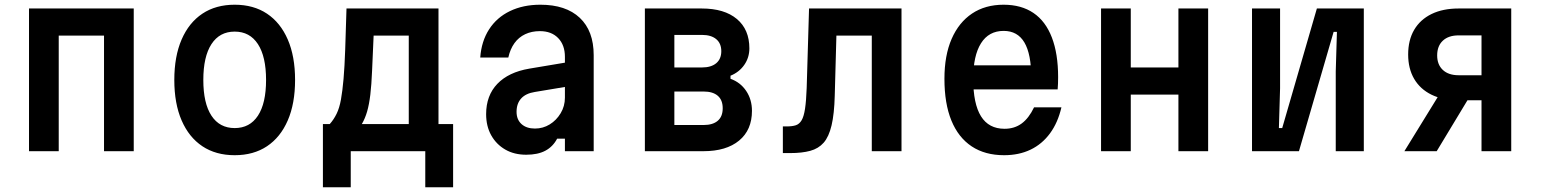

<svg xmlns="http://www.w3.org/2000/svg" viewBox="-20 -641 6540 814"><path d="M103 0V-605H547V0H421V-490H229V0Z M975 17Q895 17 838 -21Q781 -59 750 -130.5Q719 -202 719 -302Q719 -402 750 -473.5Q781 -545 838 -583Q895 -621 975 -621Q1055 -621 1112 -583Q1169 -545 1200 -473.5Q1231 -402 1231 -302Q1231 -202 1200 -130.5Q1169 -59 1112 -21Q1055 17 975 17ZM975 -98Q1039 -98 1073.5 -150.5Q1108 -203 1108 -302Q1108 -401 1073.5 -454Q1039 -507 975 -507Q911 -507 876.5 -454Q842 -401 842 -302Q842 -203 876.5 -150.5Q911 -98 975 -98Z M1349 153V-115H1378Q1395 -134 1407 -158.5Q1419 -183 1425.5 -219Q1432 -255 1436.5 -306.5Q1441 -358 1443.5 -431Q1446 -504 1449 -605H1839V-115H1901V153H1783V0H1467V153ZM1514 -115H1713V-490H1564Q1560 -403 1557.5 -342Q1555 -281 1550 -239.5Q1545 -198 1536.5 -168.5Q1528 -139 1514 -115Z M2385 -377V-274L2247 -251Q2209 -245 2189.5 -223.5Q2170 -202 2170 -167Q2170 -134 2191 -115Q2212 -96 2248 -96Q2282 -96 2310.5 -113.5Q2339 -131 2357 -161Q2375 -191 2375 -227V-400Q2375 -450 2346.5 -479.5Q2318 -509 2269 -509Q2234 -509 2206.5 -496Q2179 -483 2161 -458Q2143 -433 2135 -397H2016Q2021 -466 2053.5 -516.5Q2086 -567 2142 -594Q2198 -621 2271 -621Q2379 -621 2438 -565.5Q2497 -510 2497 -407V0H2375V-53H2342Q2324 -19 2292 -2Q2260 15 2211 15Q2160 15 2122 -7Q2084 -29 2062.5 -67.5Q2041 -106 2041 -157Q2041 -236 2088.5 -285.5Q2136 -335 2224 -350Z M2714 0V-605H2955Q3051 -605 3104 -560.5Q3157 -516 3157 -436Q3157 -397 3135.5 -366Q3114 -335 3077 -320V-307Q3119 -292 3143.5 -255.5Q3168 -219 3168 -171Q3168 -90 3113.5 -45Q3059 0 2962 0ZM2839 -111H2963Q3002 -111 3023 -129Q3044 -147 3044 -182Q3044 -217 3023 -235Q3002 -253 2963 -253H2839ZM2839 -355H2956Q2995 -355 3016.5 -373Q3038 -391 3038 -424Q3038 -457 3016.5 -475Q2995 -493 2956 -493H2839Z M3299 8V-105H3315Q3339 -105 3354 -110Q3369 -115 3378.5 -131Q3388 -147 3393 -180Q3398 -213 3400 -268L3410 -605H3802V0H3676V-490H3526L3519 -236Q3517 -158 3505.5 -109.5Q3494 -61 3472 -36Q3450 -11 3415 -1.5Q3380 8 3330 8Z M4078 -364H4395L4352 -313Q4352 -412 4323 -461Q4294 -510 4235 -510Q4172 -510 4139 -457.5Q4106 -405 4106 -307Q4106 -201 4139 -148Q4172 -95 4239 -95Q4281 -95 4311.5 -117.5Q4342 -140 4364 -186H4480Q4465 -121 4431.5 -75.5Q4398 -30 4349 -6.5Q4300 17 4237 17Q4156 17 4099.5 -20.5Q4043 -58 4013.5 -130Q3984 -202 3984 -307Q3984 -406 4014.5 -476Q4045 -546 4101 -583.5Q4157 -621 4235 -621Q4310 -621 4361.5 -586Q4413 -551 4439.5 -482Q4466 -413 4466 -314Q4466 -300 4465.5 -286.5Q4465 -273 4464 -262H4078Z M4648 0V-605H4774V-355H4976V-605H5102V0H4976V-240H4774V0Z M5288 0V-605H5407V-267L5402 -98H5416L5563 -605H5762V0H5643V-338L5648 -506H5634L5487 0Z M6261 0V-216H6164Q6097 -216 6049 -239.5Q6001 -263 5975.5 -306.5Q5950 -350 5950 -410Q5950 -471 5975.5 -514.5Q6001 -558 6049 -581.5Q6097 -605 6164 -605H6387V0ZM5934 0 6091 -255H6225L6071 0ZM6164 -322H6261V-491H6164Q6121 -491 6097 -468.5Q6073 -446 6073 -406Q6073 -367 6097 -344.5Q6121 -322 6164 -322Z"/></svg>

Font: Martian Mono SemiCondensed Medium
Style: Regular
Weight: 500
Width: 4
Designer: Roman Shamin
Foundry: Evil Martians
Version: Version 1.000